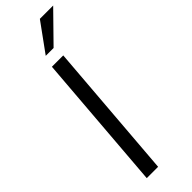

<svg xmlns="http://www.w3.org/2000/svg" viewBox="-314 -959 969 969"><g transform="rotate(-45 170.0 -475.0)"><path d="M58 0 117 -736H198L139 0ZM190 -797H134L245 -950H340Z"/></g></svg>

Font: PRinguin Sans
Style: Italic
Weight: 400
Designer: Vernon Adams
Foundry: Vernon Adams
Version: ""